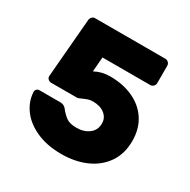

<svg xmlns="http://www.w3.org/2000/svg" viewBox="-159 -851 1004 1013"><g transform="rotate(30 343.0 -345.0)"><path d="M447 -237Q447 -271 420 -292.5Q393 -314 348 -314Q333 -314 320.5 -310Q308 -306 290 -298Q272 -289 264 -289H108Q96 -289 88 -297Q80 -305 81 -316L111 -673Q112 -684 119.5 -692Q127 -700 138 -700H566Q577 -700 585 -692Q593 -684 593 -673V-567Q593 -556 585 -548Q577 -540 566 -540H275L268 -451Q310 -474 361 -474Q439 -474 500.5 -446Q562 -418 597 -364.5Q632 -311 632 -237Q632 -159 594 -103.5Q556 -48 490 -19Q424 10 341 10Q253 10 188 -19.5Q123 -49 88 -97.5Q53 -146 51 -202Q51 -211 57.5 -217.5Q64 -224 73 -224H200Q223 -224 236 -208Q257 -181 278.5 -165.5Q300 -150 341 -150Q386 -150 416.5 -173Q447 -196 447 -237Z"/></g></svg>

Font: Hezaedrus
Style: Bold
Weight: 700
Designer: Hubert & Fischer
Foundry: Hubert & Fischer
Version: Version 1.10;September 3, 2019;FontCreator 11.5.0.2425 64-bi